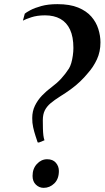

<svg xmlns="http://www.w3.org/2000/svg" viewBox="-20 -895 504 926"><path d="M161.5 -208.5Q157.5 -221 151.2 -239.8Q145 -258.5 140 -280.8Q135 -303 135.5 -326Q135.5 -358.5 148.5 -385.2Q161.5 -412 183 -434.5Q204.5 -457 230.5 -476Q255.5 -494.5 275.2 -516Q295 -537.5 312.5 -564.5Q319 -575 323.8 -591.2Q328.5 -607.5 331.2 -626.8Q334 -646 334 -663.5Q334 -717.5 317.8 -752.2Q301.5 -787 271 -804Q240.5 -821 197 -821Q159 -821 130.5 -811.5Q102 -802 90.5 -795.5L99.5 -829Q106 -835 126.5 -846Q147 -857 179.8 -866Q212.5 -875 257 -875Q317 -875 357 -858.5Q397 -842 420.5 -815Q444 -788 454.2 -755.2Q464.5 -722.5 464.5 -690.5Q464.5 -645.5 447.5 -608.8Q430.5 -572 404 -542.5Q386.5 -521 366 -501.5Q345.5 -482 321.5 -464.5Q297.5 -447 270 -430Q243 -413 224.5 -397.5Q206 -382 196.2 -362.8Q186.5 -343.5 186.5 -315Q186.5 -293.5 187 -275Q187.5 -256.5 189.2 -242.2Q191 -228 194.5 -218.5L167.5 -207.5ZM137 -46.5Q137 -81.5 158 -104.2Q179 -127 207.5 -127Q235 -127 249.5 -110Q264 -93 264 -70.5Q264 -32 242 -10.5Q220 11 190.5 11Q169 11 153 -4.5Q137 -20 137 -46.5Z"/></svg>

Font: Merriweather 144pt SemiBold
Style: Italic
Weight: 600
Italic angle: -7.8°
Version: Version 2.101